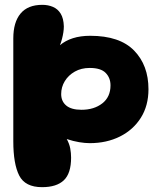

<svg xmlns="http://www.w3.org/2000/svg" viewBox="-20 -767 648 794"><path d="M154 7Q84 7 59.5 -41Q35 -89 35 -183Q35 -217 35 -265Q35 -313 35 -367Q35 -421 35 -470.5Q35 -520 35 -557.5Q35 -595 35 -608Q35 -675 65 -711Q95 -747 155 -747Q179 -747 199 -738.5Q219 -730 231 -710.5Q243 -691 244 -658Q244 -646 242 -633Q240 -620 236.5 -606.5Q233 -593 228 -580Q250 -599 281.5 -609Q313 -619 353 -619Q475 -619 534.5 -558Q594 -497 594 -398Q594 -330 562.5 -280Q531 -230 476 -202.5Q421 -175 351 -175Q332 -175 307.5 -179Q283 -183 256 -192Q267 -172 270.5 -153Q274 -134 274 -115Q274 -50 244 -21.5Q214 7 154 7ZM317 -313Q369 -313 403 -339.5Q437 -366 437 -414Q437 -445 417 -465.5Q397 -486 351 -486Q316 -486 289.5 -471Q263 -456 248 -431.5Q233 -407 233 -378Q233 -348 254 -330.5Q275 -313 317 -313Z"/></svg>

Font: DynaPuff SemiBold
Style: Regular
Weight: 600
Designer: Toshi Omagari, Jennifer Daniel
Foundry: Google Fonts
Version: Version 2.000